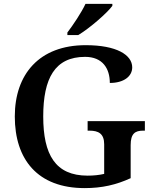

<svg xmlns="http://www.w3.org/2000/svg" viewBox="-20 -956 788 986"><path d="M326 -789V-776H382C442 -812 532 -891 557 -926V-936H419C398 -891 355 -827 326 -789ZM415 10C504 10 577 -7 651 -41V-211C651 -270 674 -285 714 -285H724V-334H430V-285H440C485 -285 515 -270 515 -215V-63C490 -57 460 -54 430 -54C264 -54 202 -162 202 -358C202 -554 262 -664 417 -664C507 -664 544 -604 544 -530C616 -530 659 -564 659 -610C659 -674 579 -724 420 -724C181 -724 56 -574 56 -358C56 -137 173 10 415 10Z"/></svg>

Font: Noto Serif SemiBold
Style: Regular
Weight: 600
Designer: Monotype Design Team
Foundry: Monotype Imaging Inc.
Version: Version 2.013